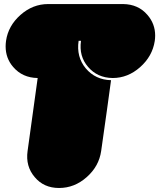

<svg xmlns="http://www.w3.org/2000/svg" viewBox="-20 -936 815 948"><path d="M744.1 -733.4Q732.4 -658.2 671.9 -604.5Q611.3 -550.8 536.1 -550.8Q460.9 -551.8 415 -605.5Q369.1 -658.2 379.9 -734.4Q376 -734.4 368.2 -734.4Q356.4 -655.3 403.3 -598.6Q451.2 -542 528.3 -540Q512.7 -422.9 479.5 -190.4Q468.8 -115.2 408.2 -61.5Q347.7 -7.8 271.5 -7.8Q196.3 -7.8 151.4 -61.5Q105.5 -115.2 116.2 -190.4Q132.8 -310.5 166 -550.8Q90.8 -551.8 44.9 -605.5Q7.8 -648.4 7.8 -707Q7.8 -719.7 9.8 -734.4Q20.5 -808.6 81.1 -862.3Q141.6 -916 217.8 -916Q340.8 -916 587.9 -916Q663.1 -915 708 -862.3Q746.1 -818.4 746.1 -760.7Q746.1 -747.1 744.1 -733.4Z"/></svg>

Font: Superfatty Italic
Style: Italic
Weight: 400
Version: Version 1.0